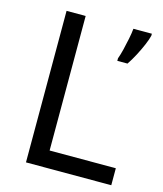

<svg xmlns="http://www.w3.org/2000/svg" viewBox="-108 -794 740 874"><g transform="rotate(15 262.0 -357.0)"><path d="M97 0V-714H187V-80H499V0ZM499 -705Q495 -687 483.5 -660Q472 -633 457 -604.5Q442 -576 427 -554H379V-566Q386 -585 392.5 -611.5Q399 -638 404.5 -665.5Q410 -693 412 -714H499Z"/></g></svg>

Font: Noto Sans Hebrew Droid SemiBold
Style: Regular
Weight: 600
Designer: Monotype Design Team
Foundry: Monotype Imaging Inc.
Version: Version 1.100; ttfautohint (v1.8.4.7-5d5b)